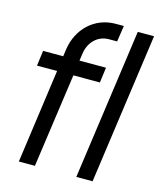

<svg xmlns="http://www.w3.org/2000/svg" viewBox="-114 -842 769 923"><g transform="rotate(15 271.0 -380.0)"><path d="M68 0H148L214 -468H346L356 -544H224L229 -579C237 -639 279 -680 335 -680H375L387 -760H346C243 -760 163 -685 148 -579L143 -544H43L33 -468H133ZM354 0H435L540 -750H459Z"/></g></svg>

Font: Mohave
Style: Italic
Weight: 400
Italic angle: -8°
Designer: Gumpita Rahayu
Foundry: Tokotype
Version: Version 2.002;PS 002.002;hotconv 1.0.88;makeotf.lib2.5.64775